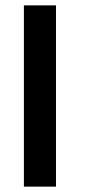

<svg xmlns="http://www.w3.org/2000/svg" viewBox="-20 -695 315 715"><path d="M69 0H188.5V-675H69Z"/></svg>

Font: Anybody Medium
Style: Regular
Weight: 500
Designer: Tyler Finck
Foundry: Etcetera Type Company
Version: Version 1.110